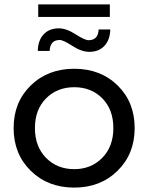

<svg xmlns="http://www.w3.org/2000/svg" viewBox="-20 -848 675 874"><path d="M154 -771V-828H480V-771ZM387 -612Q351 -612 309.5 -639Q268 -666 252 -666Q208 -666 206 -616H152Q153 -664 178.5 -691.5Q204 -719 248 -719Q282 -719 324 -692Q366 -665 383 -665Q427 -665 429 -714H482Q481 -667 455.5 -639.5Q430 -612 387 -612ZM318 6Q198 6 120 -70.5Q42 -147 42 -265Q42 -383 120 -459Q198 -535 318 -535Q438 -535 515.5 -459Q593 -383 593 -265Q593 -147 515 -70.5Q437 6 318 6ZM318 -78Q395 -78 445.5 -129.5Q496 -181 496 -265Q496 -349 446 -400Q396 -451 318 -451Q240 -451 189.5 -400Q139 -349 139 -265Q139 -181 189.5 -129.5Q240 -78 318 -78Z"/></svg>

Font: Montserrat
Style: Regular
Weight: 500
Designer: Julieta Ulanovsky
Foundry: Julieta Ulanovsky
Version: Version 7.200;PS 007.200;hotconv 1.0.88;makeotf.lib2.5.64775